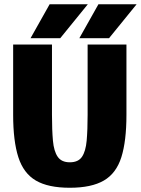

<svg xmlns="http://www.w3.org/2000/svg" viewBox="-20 -877 664 905"><path d="M576 -336Q576 -212 552 -136Q528 -60 469.5 -26Q411 8 309 8Q207 8 149 -26Q91 -60 66.5 -136Q42 -212 42 -336V-667H225V-336Q225 -264 229.5 -214Q234 -164 252 -138Q270 -112 309 -112Q349 -112 366.5 -138Q384 -164 388.5 -214Q393 -264 393 -336V-667H576ZM394 -857 264 -697H124L214 -857ZM624 -857 494 -697H354L444 -857Z"/></svg>

Font: Epunda Sans Black
Style: Regular
Weight: 900
Designer: Simon Atzbach
Foundry: typofactur
Version: Version 2.204; ttfautohint (v1.8.4.7-5d5b)